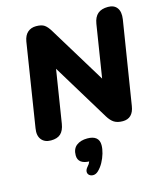

<svg xmlns="http://www.w3.org/2000/svg" viewBox="-142 -819 1040 1215"><g transform="rotate(-15 378.5 -212.0)"><path d="M115 9Q74 9 53 -17.5Q32 -44 40 -91L126 -637Q133 -676 155 -695Q177 -714 210 -714Q246 -714 264.5 -701Q283 -688 301 -658L553 -245H522L583 -630Q590 -673 614 -693.5Q638 -714 681 -714Q721 -714 740 -688Q759 -662 752 -614L665 -69Q659 -30 639 -10.5Q619 9 586 9Q551 9 529.5 -4.5Q508 -18 489 -49L239 -460H269L208 -75Q201 -32 179 -11.5Q157 9 115 9ZM350 275Q335 289 319 290Q303 291 292 282.5Q281 274 281 259.5Q281 245 296 228Q308 216 313.5 200Q319 184 321 171L320 200Q281 200 261 185Q241 170 241 141Q241 98 268 77Q295 56 339 56Q377 56 396.5 72Q416 88 416 120Q416 145 407.5 174Q399 203 384.5 229.5Q370 256 350 275Z"/></g></svg>

Font: Nunito ExtraLight Black
Style: Italic
Weight: 900
Italic angle: -9°
Version: Version 3.602